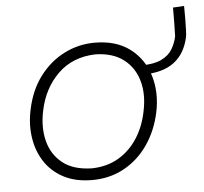

<svg xmlns="http://www.w3.org/2000/svg" viewBox="-48 -664 769 723"><g transform="rotate(-5 337.0 -302.5)"><path d="M272.5 9.5Q209.5 9.5 164.8 -14Q120 -37.5 93.8 -77.5Q67.5 -117.5 59.8 -168.2Q52 -219 63.5 -273.5Q78.5 -347 117.5 -398.8Q156.5 -450.5 210.8 -477.8Q265 -505 325.5 -505Q407 -505 459 -465.5Q511 -426 530.5 -361.2Q550 -296.5 534 -222Q519 -153.5 482.5 -101.2Q446 -49 392.2 -19.8Q338.5 9.5 272.5 9.5ZM275 -34.5Q333.5 -36 376.8 -62Q420 -88 447.8 -131.5Q475.5 -175 486.5 -229.5Q500.5 -293.5 486.2 -345.2Q472 -397 431.5 -428.2Q391 -459.5 325 -461Q238 -458.5 182.8 -404.2Q127.5 -350 110.5 -266.5Q97.5 -205 110.5 -153Q123.5 -101 164 -68.5Q204.5 -36 275 -34.5ZM499.5 -370 492 -404.5Q541 -404.5 569.2 -418Q597.5 -431.5 611 -454Q624.5 -476.5 630 -502.5Q631 -525.5 631.2 -555.8Q631.5 -586 631.5 -611L673.5 -613.5Q674 -589.5 673.8 -564.8Q673.5 -540 672.8 -521Q672 -502 670.5 -495.5Q642.5 -370 499.5 -370Z"/></g></svg>

Font: Commissioner Loud ExtraLight
Style: Italic
Weight: 200
Italic angle: -12°
Designer: Kostas Bartsokas
Foundry: Kostas Bartsokas
Version: Version 1.000; ttfautohint (v1.8.3)